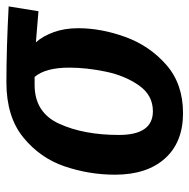

<svg xmlns="http://www.w3.org/2000/svg" viewBox="-16 -560 591 599"><g transform="rotate(-90 279.5 -260.5)"><path d="M34 -197Q34 -278 60 -354.5Q86 -431 150.5 -483.5Q215 -536 322 -536Q428 -536 559 -529L544 -436L447 -444Q466 -423 478.5 -389Q491 -355 491 -312Q491 -240 463.5 -164.5Q436 -89 376.5 -37Q317 15 226 15Q135 15 84.5 -41.5Q34 -98 34 -197ZM368 -340Q368 -414 339 -448H314Q228 -448 193 -371.5Q158 -295 158 -185Q158 -79 232 -79Q282 -79 312.5 -122.5Q343 -166 355.5 -226Q368 -286 368 -340Z"/></g></svg>

Font: Fira Sans Condensed Medium
Style: Italic
Weight: 500
Width: 3
Italic angle: -8°
Designer: bBox Type GmbH & Carrois Corporate GbR & Edenspiekermann AG
Foundry: bBox Type GmbH & Carrois Corporate GbR & Edenspiekermann AG
Version: Version 4.301